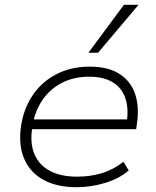

<svg xmlns="http://www.w3.org/2000/svg" viewBox="-20 -773 651 801"><path d="M299 8Q218 8 162.5 -22Q107 -52 82 -108Q57 -164 67 -242Q77 -316 114.5 -373Q152 -430 213.5 -462.5Q275 -495 355 -495Q431 -495 478.5 -464.5Q526 -434 544 -380Q562 -326 551 -255L548 -234H95L102 -275H532L508 -258Q518 -319 503 -363Q488 -407 450 -430Q412 -453 352 -453Q288 -453 238.5 -427.5Q189 -402 158 -357Q127 -312 117 -256L115 -244Q104 -178 123 -131.5Q142 -85 187.5 -60.5Q233 -36 302 -36Q355 -36 403 -50Q451 -64 495 -98L517 -62Q478 -28 419 -10Q360 8 299 8ZM349 -553 497 -753H558L389 -553Z"/></svg>

Font: Nunito Sans 10pt SemiExpanded ExtraLight
Style: Italic
Weight: 250
Width: 6
Italic angle: -9°
Designer: Vernon Adams
Foundry: Vernon Adams
Version: Version 3.101;gftools[0.9.27]